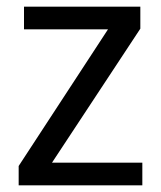

<svg xmlns="http://www.w3.org/2000/svg" viewBox="-20 -556 483 576"><path d="M407 0H36V-58L304 -468H52V-536H401V-470L136 -68H407Z"/></svg>

Font: Noto Sans Display
Style: Regular
Weight: 400
Designer: Monotype Design Team
Foundry: Monotype Imaging Inc.
Version: Version 2.003